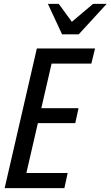

<svg xmlns="http://www.w3.org/2000/svg" viewBox="-20 -970 570 990"><path d="M4 0 170 -720H264L98 0ZM56 0 74 -78H329L312 0ZM133 -335 151 -412H385L368 -335ZM204 -642 222 -720H470L451 -642ZM300 -793 227 -950H283L378 -820H306L460 -950H530L386 -793Z"/></svg>

Font: Instrument Sans Condensed Medium
Style: Italic
Weight: 500
Width: 3
Italic angle: -13°
Designer: Rodrigo Fuenzalida
Foundry: fragTYPE
Version: Version 1.000;gftools[0.9.28]